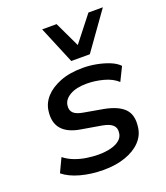

<svg xmlns="http://www.w3.org/2000/svg" viewBox="-140 -856 835 963"><g transform="rotate(-20 277.5 -375.0)"><path d="M248 9Q182 9 125.5 -6.5Q69 -22 35 -50L70 -124Q94 -105 124 -93.5Q154 -82 187 -77Q220 -72 250 -72Q309 -72 344.5 -90Q380 -108 383 -139Q387 -165 371 -180.5Q355 -196 316 -203L210 -221Q141 -232 110.5 -267.5Q80 -303 88 -363Q93 -404 122 -436Q151 -468 201.5 -488Q252 -508 323 -508Q359 -508 395.5 -501Q432 -494 463 -481.5Q494 -469 512 -450L476 -377Q448 -403 403 -415Q358 -427 315 -427Q258 -427 224.5 -407.5Q191 -388 187 -358Q183 -332 198 -317Q213 -302 250 -296L352 -278Q426 -264 458.5 -230.5Q491 -197 482 -133Q477 -91 446.5 -59Q416 -27 365 -9Q314 9 248 9ZM281 -560 198 -759H275L339 -624L445 -759H522L380 -560Z"/></g></svg>

Font: Nunito Sans 7pt SemiBold
Style: Italic
Weight: 600
Italic angle: -9°
Designer: Vernon Adams
Foundry: Vernon Adams
Version: Version 3.101;gftools[0.9.27]